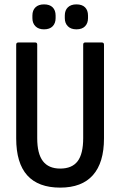

<svg xmlns="http://www.w3.org/2000/svg" viewBox="-20 -849 550 877"><path d="M255 8Q155 8 104.5 -48Q54 -104 54 -217V-645Q54 -655 64 -655H141Q150 -655 150 -645V-218Q150 -147 176 -113Q202 -79 255 -79Q309 -79 334.5 -112.5Q360 -146 360 -218V-645Q360 -655 369 -655H445Q455 -655 455 -645V-217Q455 -106 404.5 -49Q354 8 255 8ZM181 -715Q156 -715 142 -729Q128 -743 128 -766V-778Q128 -802 142 -815.5Q156 -829 181 -829Q207 -829 220.5 -815.5Q234 -802 234 -778V-766Q234 -743 220.5 -729Q207 -715 181 -715ZM329 -715Q304 -715 290 -729Q276 -743 276 -766V-778Q276 -802 290 -815.5Q304 -829 329 -829Q355 -829 368.5 -815.5Q382 -802 382 -778V-766Q382 -743 368.5 -729Q355 -715 329 -715Z"/></svg>

Font: Sofia Sans Condensed SemiBold
Style: Regular
Weight: 600
Designer: Botio Nikoltchev, Ani Petrova
Foundry: lettersoup
Version: Version 4.101